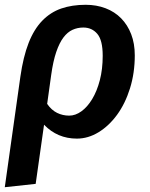

<svg xmlns="http://www.w3.org/2000/svg" viewBox="-24 -564 625 802"><path d="M297 15Q216 15 160 -43L125 204L-4 218L61 -243Q73 -327 95.5 -384.5Q118 -442 152.5 -477.5Q187 -513 232 -528.5Q277 -544 334 -544Q379 -544 417 -529.5Q455 -515 482 -487.5Q509 -460 524 -421Q539 -382 539 -333Q539 -259 519 -195Q499 -131 465 -84.5Q431 -38 387.5 -11.5Q344 15 297 15ZM405 -331Q405 -396 382.5 -422.5Q360 -449 324 -449Q300 -449 279 -439.5Q258 -430 241 -407.5Q224 -385 211 -347Q198 -309 190 -252L173 -130Q191 -104 214.5 -92.5Q238 -81 265 -81Q291 -81 316 -99Q341 -117 361 -150Q381 -183 393 -229Q405 -275 405 -331Z"/></svg>

Font: Xgbmvzvtohvqztyvzapvmeyoton
Style: Regular
Weight: 500
Italic angle: -8°
Designer: Carrois Corporate & Edenspiekermann
Foundry: Carrois Corporate GbR & Edenspiekermann AG
Version: Version 2.001